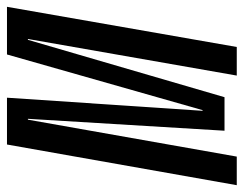

<svg xmlns="http://www.w3.org/2000/svg" viewBox="-128 -620 715 564"><g transform="rotate(-90 230.0 -337.5)"><path d="M-31.5 0H52.5L161 -613.5H163.5L128.5 -36H227L395.5 -613.5H398L290.5 0H374.5L492.5 -675H352.5L189 -100.5H187L225.5 -675H88Z"/></g></svg>

Font: Anybody ExtraCondensed
Style: Italic
Weight: 400
Width: 2
Italic angle: -10°
Version: Version 1.113;gftools[0.9.25]